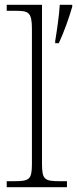

<svg xmlns="http://www.w3.org/2000/svg" viewBox="-20 -780 321 800"><path d="M8 0H259V-25H233C166 -25 155 -30 155 -98V-760H8V-735H43C99 -735 113 -730 113 -659V-98C113 -30 102 -25 35 -25H8ZM210 -609V-600H225C246 -644 269 -710 281 -752V-760H229C227 -721 218 -658 210 -609Z"/></svg>

Font: Noto Serif Ethiopic ExtraLight
Style: Regular
Weight: 200
Designer: Monotype Design Team
Foundry: Monotype Imaging Inc.
Version: Version 2.102